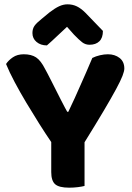

<svg xmlns="http://www.w3.org/2000/svg" viewBox="-20 -861 609 888"><path d="M555 -544Q555 -532 546.5 -510Q538 -488 517 -449Q496 -410 460.5 -350Q425 -290 371 -203V-1Q360 2 340.5 4.5Q321 7 300 7Q253 7 235 -9Q217 -25 217 -65V-204Q191 -242 161 -289.5Q131 -337 102 -385.5Q73 -434 48 -481Q23 -528 8 -565Q19 -582 39.5 -596Q60 -610 90 -610Q125 -610 147 -595.5Q169 -581 189 -541Q191 -538 199 -522.5Q207 -507 217.5 -486.5Q228 -466 240 -442Q252 -418 262.5 -397.5Q273 -377 281 -362Q289 -347 291 -344H296Q312 -377 325.5 -407Q339 -437 352 -466.5Q365 -496 378.5 -526.5Q392 -557 407 -593Q423 -601 442.5 -605.5Q462 -610 479 -610Q511 -610 533 -593Q555 -576 555 -544ZM290 -737Q267 -716 243.5 -693.5Q220 -671 197 -651Q168 -651 149 -667Q130 -683 130 -708Q130 -728 139.5 -741.5Q149 -755 173 -774L208 -803Q234 -823 253.5 -832Q273 -841 292 -841Q316 -841 335.5 -831.5Q355 -822 375 -802L456 -718Q456 -686 439.5 -670Q423 -654 394 -654Q375 -654 360 -665.5Q345 -677 322 -701Z"/></svg>

Font: Baloo 2
Style: Bold
Weight: 700
Designer: Sarang Kulkarni and Ek Type
Foundry: Ek Type
Version: Version 1.640;hotconv 1.0.111;makeotfexe 2.5.65597; ttfautoh